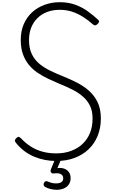

<svg xmlns="http://www.w3.org/2000/svg" viewBox="-20 -1440 1049 1740"><path d="M489 19Q439 19 388.5 9.5Q338 0 290 -20Q242 -40 199 -72.5Q156 -105 122 -149Q114 -159 114.5 -167.5Q115 -176 127 -187Q138 -199 146.5 -200Q155 -201 171 -186Q211 -143 258.5 -112.5Q306 -82 363.5 -66Q421 -50 489 -50Q564 -50 624.5 -72.5Q685 -95 728.5 -136Q772 -177 795.5 -235Q819 -293 819 -366Q819 -435 795 -483Q771 -531 729.5 -566.5Q688 -602 634 -629Q580 -656 520 -680Q468 -702 417 -726Q366 -750 321 -780.5Q276 -811 242 -852Q208 -893 188 -948.5Q168 -1004 168 -1077Q168 -1158 195.5 -1221.5Q223 -1285 271.5 -1329Q320 -1373 384.5 -1396.5Q449 -1420 521 -1420Q599 -1420 661 -1397.5Q723 -1375 773.5 -1339Q824 -1303 869 -1261Q879 -1252 877.5 -1243.5Q876 -1235 867 -1225Q856 -1214 846.5 -1211Q837 -1208 826 -1216Q779 -1258 731 -1288Q683 -1318 632 -1334.5Q581 -1351 521 -1351Q458 -1351 407 -1331.5Q356 -1312 319.5 -1276Q283 -1240 263 -1190Q243 -1140 243 -1077Q243 -1002 268.5 -949.5Q294 -897 338 -861Q382 -825 437 -798.5Q492 -772 550 -749Q612 -724 673 -693.5Q734 -663 784 -619.5Q834 -576 864 -515Q894 -454 894 -366Q894 -281 865.5 -210Q837 -139 783 -87.5Q729 -36 655 -8.5Q581 19 489 19ZM491 280Q472 280 442 274Q412 268 387 253Q377 246 375.5 236.5Q374 227 379 217Q385 206 392.5 203Q400 200 411 204Q424 210 443 216Q462 222 487 222Q518 222 535.5 211Q553 200 553 175Q553 151 532.5 138.5Q512 126 468 132Q459 133 453.5 131Q448 129 443 123Q438 116 438 109.5Q438 103 441 95L484 -9H539L491 106L467 92Q509 78 543 83.5Q577 89 598.5 112.5Q620 136 620 175Q620 207 604 231Q588 255 559.5 267.5Q531 280 491 280Z"/></svg>

Font: Playwrite BE WAL Light
Style: Regular
Weight: 300
Version: Version 1.002